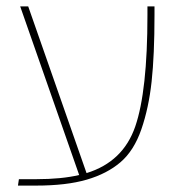

<svg xmlns="http://www.w3.org/2000/svg" viewBox="-20 -579 565 599"><path d="M440 -559H462V-532Q462 -407 453 -324.5Q444 -242 421 -175.5Q398 -109 356 -73Q314 -37 250.5 -18.5Q187 0 93 0H36L39 -20H93Q172 -20 227 -33L43 -559H68L250 -39Q364 -74 402 -184.5Q440 -295 440 -532Z"/></svg>

Font: FiraGO Thin
Style: Regular
Weight: 100
Designer: bBox Type
Foundry: bBox Type GmbH
Version: Version 1.001;PS 001.001;hotconv 1.0.88;makeotf.lib2.5.64775